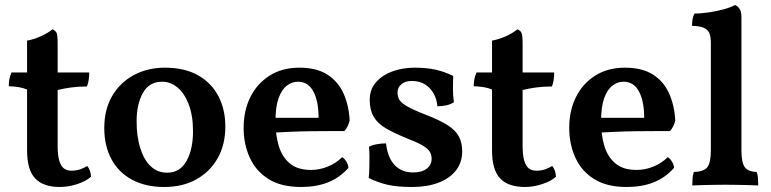

<svg xmlns="http://www.w3.org/2000/svg" viewBox="-20 -737 3075 766"><path d="M219 9Q153 9 120.5 -25Q88 -59 88 -137V-380Q73 -386 56.5 -389Q40 -392 15 -393Q15 -409 17.5 -421.5Q20 -434 26 -448H88V-575Q116 -580 143.5 -592.5Q171 -605 189 -620Q202 -615 206 -605Q210 -595 210 -562V-448H336Q336 -433 334 -419Q332 -405 327 -392Q292 -392 263.5 -388Q235 -384 210 -378V-155Q210 -118 216.5 -96Q223 -74 235 -65Q247 -56 265 -56Q283 -56 298.5 -61Q314 -66 328 -75Q342 -58 343 -32Q325 -15 289.5 -3Q254 9 219 9Z M635 9Q561 9 507 -20Q453 -49 424.5 -102Q396 -155 396 -226Q396 -300 427.5 -354Q459 -408 514 -437.5Q569 -467 638 -467Q716 -467 769.5 -437Q823 -407 851 -354Q879 -301 879 -232Q879 -160 848.5 -106Q818 -52 763.5 -21.5Q709 9 635 9ZM647 -48Q698 -48 724 -94.5Q750 -141 750 -213Q750 -276 733 -320.5Q716 -365 688 -388Q660 -411 627 -411Q575 -411 550 -366Q525 -321 525 -253Q525 -191 540 -144.5Q555 -98 582 -73Q609 -48 647 -48Z M1181 9Q1102 9 1051.5 -22.5Q1001 -54 976.5 -108Q952 -162 952 -227Q952 -296 979 -350Q1006 -404 1056 -435.5Q1106 -467 1174 -467Q1243 -467 1286 -439.5Q1329 -412 1350.5 -364Q1372 -316 1375 -256Q1369 -231 1354 -214Q1332 -214 1296.5 -214Q1261 -214 1219 -213.5Q1177 -213 1133.5 -211Q1090 -209 1051 -207V-267H1251Q1251 -334 1230 -372.5Q1209 -411 1169 -411Q1145 -411 1124.5 -395.5Q1104 -380 1091.5 -345.5Q1079 -311 1079 -252Q1079 -201 1091.5 -157Q1104 -113 1135 -86Q1166 -59 1221 -59Q1255 -59 1288 -72.5Q1321 -86 1345 -110Q1354 -105 1362 -92Q1370 -79 1370 -67Q1334 -27 1287.5 -9Q1241 9 1181 9Z M1788 -434Q1787 -409 1787 -382Q1787 -355 1791 -329Q1779 -321 1761.5 -317Q1744 -313 1725 -313Q1723 -340 1710.5 -363Q1698 -386 1676 -400Q1654 -414 1623 -414Q1597 -414 1581.5 -401Q1566 -388 1566 -367Q1566 -352 1573 -339.5Q1580 -327 1604 -313Q1628 -299 1679 -279Q1734 -258 1766 -237.5Q1798 -217 1811 -192Q1824 -167 1824 -133Q1824 -89 1799 -57Q1774 -25 1729 -8Q1684 9 1625 9Q1564 9 1525.5 0Q1487 -9 1451 -27Q1453 -44 1453.5 -67Q1454 -90 1454 -112.5Q1454 -135 1452 -151Q1463 -158 1482.5 -161.5Q1502 -165 1520 -165Q1527 -107 1555 -78Q1583 -49 1628 -49Q1663 -49 1682.5 -64Q1702 -79 1702 -104Q1702 -120 1694 -132.5Q1686 -145 1664.5 -157.5Q1643 -170 1601 -186Q1552 -206 1519.5 -225Q1487 -244 1471 -271Q1455 -298 1455 -339Q1455 -372 1470.5 -396Q1486 -420 1512 -436Q1538 -452 1570 -459.5Q1602 -467 1634 -467Q1684 -467 1720 -458.5Q1756 -450 1788 -434Z M2074 9Q2008 9 1975.5 -25Q1943 -59 1943 -137V-380Q1928 -386 1911.5 -389Q1895 -392 1870 -393Q1870 -409 1872.5 -421.5Q1875 -434 1881 -448H1943V-575Q1971 -580 1998.5 -592.5Q2026 -605 2044 -620Q2057 -615 2061 -605Q2065 -595 2065 -562V-448H2191Q2191 -433 2189 -419Q2187 -405 2182 -392Q2147 -392 2118.5 -388Q2090 -384 2065 -378V-155Q2065 -118 2071.5 -96Q2078 -74 2090 -65Q2102 -56 2120 -56Q2138 -56 2153.5 -61Q2169 -66 2183 -75Q2197 -58 2198 -32Q2180 -15 2144.5 -3Q2109 9 2074 9Z M2480 9Q2401 9 2350.5 -22.5Q2300 -54 2275.5 -108Q2251 -162 2251 -227Q2251 -296 2278 -350Q2305 -404 2355 -435.5Q2405 -467 2473 -467Q2542 -467 2585 -439.5Q2628 -412 2649.5 -364Q2671 -316 2674 -256Q2668 -231 2653 -214Q2631 -214 2595.5 -214Q2560 -214 2518 -213.5Q2476 -213 2432.5 -211Q2389 -209 2350 -207V-267H2550Q2550 -334 2529 -372.5Q2508 -411 2468 -411Q2444 -411 2423.5 -395.5Q2403 -380 2390.5 -345.5Q2378 -311 2378 -252Q2378 -201 2390.5 -157Q2403 -113 2434 -86Q2465 -59 2520 -59Q2554 -59 2587 -72.5Q2620 -86 2644 -110Q2653 -105 2661 -92Q2669 -79 2669 -67Q2633 -27 2586.5 -9Q2540 9 2480 9Z M2742 3Q2742 -12 2743 -26Q2744 -40 2748 -51Q2788 -52 2802 -70Q2816 -88 2816 -138V-567Q2816 -589 2810.5 -603.5Q2805 -618 2789 -625.5Q2773 -633 2741 -634Q2741 -648 2743 -660.5Q2745 -673 2751 -683Q2778 -683 2810.5 -688Q2843 -693 2871 -701Q2899 -709 2912 -717Q2923 -713 2930.5 -702Q2938 -691 2938 -669V-138Q2938 -88 2951.5 -70Q2965 -52 2999 -51Q3003 -40 3004 -25Q3005 -10 3005 3Q2990 2 2968.5 1.5Q2947 1 2922.5 0.5Q2898 0 2874 0Q2850 0 2825 0.5Q2800 1 2778.5 1.5Q2757 2 2742 3Z"/></svg>

Font: Vollkorn SemiBold
Style: Regular
Weight: 600
Designer: Friedrich Althausen
Foundry: Friedrich Althausen
Version: Version 5.000